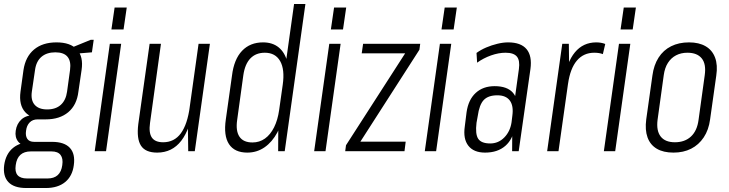

<svg xmlns="http://www.w3.org/2000/svg" viewBox="-40 -760 3663 965"><path d="M190 -160Q120 -160 87 -196Q54 -232 63 -299L78 -408Q88 -475 131 -511Q174 -547 244 -547Q314 -547 347 -511Q380 -475 370 -408L354 -299Q346 -232 303 -196Q260 -160 190 -160ZM92 185Q30 185 2 155Q-26 125 -19 70Q-11 13 26 -17Q63 -47 125 -47H222Q283 -47 311 -17Q339 13 331 70Q324 125 287.5 155Q251 185 190 185ZM199 137Q264 137 273 70Q278 37 264.5 19Q251 1 219 1H115Q48 1 39 70Q29 137 96 137ZM108 -26Q69 -26 51.5 -48Q34 -70 39 -103Q44 -138 67.5 -159.5Q91 -181 131 -181H193L190 -160H149Q124 -160 109 -144.5Q94 -129 91 -103Q87 -78 97 -62.5Q107 -47 132 -47H174L171 -26ZM197 -210Q240 -210 265.5 -233Q291 -256 297 -299L312 -408Q318 -452 299.5 -474.5Q281 -497 238 -497Q195 -497 168.5 -474.5Q142 -452 136 -408L120 -299Q114 -256 134.5 -233Q155 -210 197 -210ZM306 -515 416 -560H431L422 -497L302 -487Z M569 -540 493 0H436L512 -540ZM597 -722 581 -612H520L536 -722Z M714 -142Q707 -93 723 -69Q739 -45 780 -45Q836 -45 869 -90Q902 -135 914 -224L941 -289L933 -229Q917 -112 871 -52.5Q825 7 750 7Q691 7 668.5 -28Q646 -63 655 -136L712 -540H769ZM939 0H906L904 -154L958 -540H1015Z M1203 7Q1139 7 1111 -35.5Q1083 -78 1095 -160L1126 -380Q1136 -462 1176.5 -504.5Q1217 -547 1282 -547Q1330 -547 1361 -521.5Q1392 -496 1404 -448.5Q1416 -401 1406 -334L1389 -209Q1380 -143 1354 -94.5Q1328 -46 1289.5 -19.5Q1251 7 1203 7ZM1229 -44Q1264 -44 1291.5 -63.5Q1319 -83 1337.5 -120Q1356 -157 1363 -207L1381 -334Q1392 -411 1368 -453Q1344 -495 1291 -495Q1246 -495 1218.5 -466.5Q1191 -438 1183 -382L1152 -157Q1144 -102 1163.5 -73Q1183 -44 1229 -44ZM1359 -177 1438 -740H1495L1391 0H1358Z M1672 -540 1596 0H1539L1615 -540ZM1700 -722 1684 -612H1623L1639 -722Z M1699 -30 2015 -521 2013 -492H1778L1785 -540H2072L2068 -510L1752 -18L1753 -48H1999L1993 0H1695Z M2228 -540 2152 0H2095L2171 -540ZM2256 -722 2240 -612H2179L2195 -722Z M2535 -175 2568 -413Q2574 -456 2558 -475.5Q2542 -495 2501 -495Q2466 -495 2428 -481.5Q2390 -468 2358 -445L2355 -494Q2377 -510 2404 -521.5Q2431 -533 2460 -540Q2489 -547 2514 -547Q2578 -547 2606.5 -513Q2635 -479 2626 -413L2567 0H2534ZM2398 7Q2341 7 2314 -27.5Q2287 -62 2296 -124L2305 -196Q2314 -259 2351 -293Q2388 -327 2446 -327Q2509 -327 2538 -294Q2567 -261 2558 -198L2548 -125Q2539 -61 2500 -27Q2461 7 2398 7ZM2424 -39Q2465 -39 2494.5 -69Q2524 -99 2531 -145L2535 -178Q2542 -228 2522.5 -254.5Q2503 -281 2460 -281Q2414 -281 2391.5 -257.5Q2369 -234 2361 -176L2355 -143Q2348 -86 2363.5 -62.5Q2379 -39 2424 -39Z M2786 -540H2819L2821 -382L2767 0H2710ZM2795 -352Q2808 -447 2849.5 -497Q2891 -547 2957 -547Q2969 -547 2980.5 -545Q2992 -543 3002 -539L2990 -488Q2972 -495 2947 -495Q2893 -495 2859.5 -455.5Q2826 -416 2815 -339Z M3128 -540 3052 0H2995L3071 -540ZM3156 -722 3140 -612H3079L3095 -722Z M3345 7Q3294 7 3261 -12.5Q3228 -32 3214.5 -69.5Q3201 -107 3208 -160L3239 -380Q3246 -433 3270 -470.5Q3294 -508 3333 -527.5Q3372 -547 3423 -547Q3473 -547 3506.5 -527.5Q3540 -508 3554 -470.5Q3568 -433 3560 -380L3529 -160Q3522 -107 3497 -69.5Q3472 -32 3433.5 -12.5Q3395 7 3345 7ZM3352 -45Q3402 -45 3433 -74Q3464 -103 3471 -158L3502 -382Q3510 -438 3487 -466.5Q3464 -495 3415 -495Q3383 -495 3358 -482Q3333 -469 3317 -444Q3301 -419 3296 -382L3265 -158Q3258 -103 3280.5 -74Q3303 -45 3352 -45Z"/></svg>

Font: Pathway Extreme Condensed Thin
Style: Italic
Weight: 250
Width: 3
Italic angle: -8°
Version: Version 1.001;gftools[0.9.26]